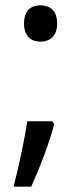

<svg xmlns="http://www.w3.org/2000/svg" viewBox="-20 -570 308 719"><path d="M70 -482C70 -434 97 -414 131 -414C166 -414 194 -434 194 -482C194 -532 166 -550 131 -550C97 -550 70 -532 70 -482ZM183 -105 176 -116H82C72 -46 50 54 31 129H97C129 58 165 -35 183 -105Z"/></svg>

Font: Noto Sans Hebrew Droid Medium
Style: Regular
Weight: 500
Designer: Monotype Design Team
Foundry: Monotype Imaging Inc.
Version: Version 1.100